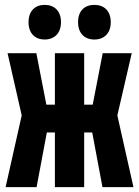

<svg xmlns="http://www.w3.org/2000/svg" viewBox="-20 -767 570 787"><path d="M367 -605C407 -605 434 -631 434 -676C434 -722 407 -747 367 -747C327 -747 300 -723 300 -676C300 -630 327 -605 367 -605ZM163 -605C203 -605 230 -631 230 -676C230 -722 203 -747 163 -747C125 -747 97 -723 97 -676C97 -629 125 -605 163 -605ZM3 0H130L172 -224H205V0H325V-224H358L400 0H527L461 -294L520 -549H401L360 -338H325V-549H205V-338H170L129 -549H11L69 -294Z"/></svg>

Font: Noto Sans Mono Condensed ExtraBold
Style: Regular
Weight: 800
Width: 3
Designer: Monotype Design Team
Foundry: Monotype Imaging Inc.
Version: Version 2.014